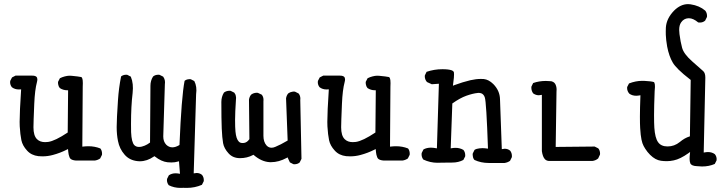

<svg xmlns="http://www.w3.org/2000/svg" viewBox="-20 -793 3540 936"><path d="M71.8 -356.9Q74.7 -356.9 83 -357.4Q75.7 -247.1 75.7 -198.7Q75.7 -185.5 76.2 -177.2Q78.6 -136.2 84.2 -109.6Q89.8 -83 111.8 -59.1Q132.8 -35.6 167.5 -31.7Q177.7 -30.8 187.5 -30.8Q212.9 -30.8 237.8 -37.6Q272.9 -46.9 305.7 -63.5L311.5 -66.4Q313 -48.3 314.9 -39.1Q318.4 -24.4 323.2 -19.5Q331.1 -11.7 350.6 -10.3H441.9Q456.1 -12.2 468.3 -20.5L477.1 -38.1Q477.5 -41 477.5 -43.5Q477.5 -59.1 469.2 -69.3Q441.9 -80.1 410.6 -80.1Q398.9 -80.1 381.3 -78.1L383.3 -370.6Q383.8 -378.4 383.8 -387.7Q383.8 -397 383.1 -401.6Q382.3 -406.2 381.8 -408Q381.3 -409.7 380.9 -410.9Q380.4 -412.1 379.9 -413.1Q379.4 -414.1 378.9 -414.8Q378.4 -415.5 377.9 -416.5Q377 -417.5 375.5 -417.5Q361.8 -420.4 330.6 -423.3Q325.7 -423.8 322.8 -423.8Q319.8 -423.8 316.4 -423.8Q313 -423.8 307.1 -422.9Q301.3 -421.9 295.4 -420.4Q283.7 -417.5 272 -411.6L263.2 -394.5Q262.7 -391.6 262.7 -388.7Q262.7 -385.7 263.7 -381.3Q265.1 -371.6 271.5 -363.8Q287.6 -353 307.6 -353H312L310.1 -147Q248.5 -106 214.8 -101.1Q207.5 -100.1 199.7 -100.1Q174.8 -100.1 160.2 -114.7Q143.1 -131.8 143.1 -172.4Q143.1 -196.3 147 -287.1Q149.9 -355 160.2 -393.1Q162.1 -400.4 162.1 -405.8Q162.1 -414.1 157.7 -418.5Q151.9 -424.3 136.7 -424.3Q135.7 -424.3 134.8 -424.3H55.7L38.6 -415.5L29.8 -398.4Q29.3 -395.5 29.3 -391.1Q29.3 -386.7 31.2 -380.1Q33.2 -373.5 38.1 -367.7Q52.2 -356.9 71.8 -356.9Z M890.6 123Q930.2 123 964.4 107.9L973.1 90.8Q973.6 88.4 973.6 85.9Q973.6 70.3 964.8 59.6Q953.6 50.3 938.5 50.3Q934.1 50.3 924.3 52.2L936 -333.5Q941.4 -370.6 927.2 -397.9L910.2 -406.7Q907.2 -407.2 902.8 -407.2Q898.4 -407.2 892.1 -405.5Q885.7 -403.8 879.9 -398.9Q864.7 -322.3 855 -86.4L853 -85Q835.4 -74.7 820.3 -74.7Q803.7 -74.7 790.5 -87.4Q775.9 -102.5 775.9 -127.9L783.7 -382.3Q787.1 -403.3 775.4 -419.4L757.8 -428.2Q754.9 -428.7 752.4 -428.7Q736.3 -428.7 726.1 -419.9Q713.4 -399.9 713.4 -375L711.4 -98.1Q697.8 -87.9 685.5 -83Q670.9 -76.7 657.5 -76.7Q644 -76.7 635.3 -85Q621.1 -99.1 619.1 -148.9Q618.7 -166 618.7 -188.5Q618.7 -274.9 626.5 -339.4Q627.9 -352.1 627.9 -362.5Q627.9 -373 627 -382.3Q625 -401.9 617.7 -419.4L600.6 -428.2Q598.1 -428.7 595.7 -428.7Q580.6 -428.7 570.3 -420.4Q559.1 -364.7 555.2 -305.7Q548.8 -210.9 548.8 -173.6Q548.8 -136.2 555.2 -105.5Q562.5 -67.4 587.4 -39.1Q611.3 -11.2 651.9 -7.3Q656.7 -6.8 661.6 -6.8Q696.8 -6.8 730 -29.8L732.4 -31.7L735.4 -29.8Q766.6 -5.4 796.4 -2Q806.6 -1 815.4 -1Q833.5 -1 847.2 -5.4L852.5 -6.8L857.4 54.2Q843.8 51.8 836.4 51.8Q817.4 51.8 803.2 61.5L794.4 79.1Q793.9 82 793.9 86.4Q793.9 90.8 795.9 97.4Q797.9 104 802.7 109.9Q828.6 123 859.4 123Q866.2 123 874 122.6Q882.8 123 890.6 123Z M1415 7.8Q1430.7 7.8 1440.9 -1L1449.7 -18.6L1443.8 -305.7L1444.3 -311.5Q1444.3 -327.1 1435.5 -337.4L1418 -346.2Q1415 -346.7 1412.1 -346.7Q1409.2 -346.7 1404.3 -345.7Q1394 -344.2 1384.8 -337.4Q1376.5 -327.1 1374.5 -313.5L1382.3 -107.9Q1346.7 -86.9 1322.3 -77.1Q1312.5 -72.8 1303.7 -72.8Q1289.6 -72.8 1279.3 -84Q1264.2 -101.1 1264.2 -130.9V-299.8L1264.6 -305.7Q1264.6 -321.3 1255.9 -331.5L1237.3 -340.3Q1234.9 -340.8 1232.4 -340.8Q1216.3 -340.8 1204.1 -331.5Q1195.8 -321.3 1193.8 -307.1L1195.8 -114.7Q1192.4 -109.9 1189 -106.4Q1178.2 -95.7 1163.6 -95.7Q1155.3 -95.7 1150.9 -97.9Q1146.5 -100.1 1144 -103Q1131.3 -115.7 1127.9 -151.9Q1126 -171.4 1126 -207.5Q1126 -243.7 1130.4 -310.1Q1130.9 -313 1130.9 -315.9Q1130.9 -318.8 1129.9 -323.2Q1128.9 -333 1122.1 -341.3L1104.5 -350.1Q1102.1 -350.6 1099.6 -350.6Q1083.5 -350.6 1071.8 -341.8Q1059.1 -321.3 1059.1 -295.9Q1059.1 -211.9 1061 -166.3Q1063 -120.6 1067.6 -95Q1072.3 -69.3 1094.2 -45.4Q1115.2 -22 1149.9 -22Q1184.6 -22 1212.9 -37.1L1215.3 -38.6L1217.8 -36.6Q1255.4 -4.4 1295.4 -2.4Q1298.8 -2.4 1301.8 -2.4Q1338.9 -2.4 1377.9 -23.4L1381.8 -25.9L1393.1 -1.5L1410.2 7.3Q1412.6 7.8 1415 7.8Z M1571.8 -356.9Q1574.7 -356.9 1583 -357.4Q1575.7 -247.1 1575.7 -198.7Q1575.7 -185.5 1576.2 -177.2Q1578.6 -136.2 1584.2 -109.6Q1589.8 -83 1611.8 -59.1Q1632.8 -35.6 1667.5 -31.7Q1677.7 -30.8 1687.5 -30.8Q1712.9 -30.8 1737.8 -37.6Q1772.9 -46.9 1805.7 -63.5L1811.5 -66.4Q1813 -48.3 1814.9 -39.1Q1818.4 -24.4 1823.2 -19.5Q1831.1 -11.7 1850.6 -10.3H1941.9Q1956.1 -12.2 1968.3 -20.5L1977.1 -38.1Q1977.5 -41 1977.5 -43.5Q1977.5 -59.1 1969.2 -69.3Q1941.9 -80.1 1910.6 -80.1Q1898.9 -80.1 1881.3 -78.1L1883.3 -370.6Q1883.8 -378.4 1883.8 -387.7Q1883.8 -397 1883.1 -401.6Q1882.3 -406.2 1881.8 -408Q1881.3 -409.7 1880.9 -410.9Q1880.4 -412.1 1879.9 -413.1Q1879.4 -414.1 1878.9 -414.8Q1878.4 -415.5 1877.9 -416.5Q1877 -417.5 1875.5 -417.5Q1861.8 -420.4 1830.6 -423.3Q1825.7 -423.8 1822.8 -423.8Q1819.8 -423.8 1816.4 -423.8Q1813 -423.8 1807.1 -422.9Q1801.3 -421.9 1795.4 -420.4Q1783.7 -417.5 1772 -411.6L1763.2 -394.5Q1762.7 -391.6 1762.7 -388.7Q1762.7 -385.7 1763.7 -381.3Q1765.1 -371.6 1771.5 -363.8Q1787.6 -353 1807.6 -353H1812L1810.1 -147Q1748.5 -106 1714.8 -101.1Q1707.5 -100.1 1699.7 -100.1Q1674.8 -100.1 1660.2 -114.7Q1643.1 -131.8 1643.1 -172.4Q1643.1 -196.3 1647 -287.1Q1649.9 -355 1660.2 -393.1Q1662.1 -400.4 1662.1 -405.8Q1662.1 -414.1 1657.7 -418.5Q1651.9 -424.3 1636.7 -424.3Q1635.7 -424.3 1634.8 -424.3H1555.7L1538.6 -415.5L1529.8 -398.4Q1529.3 -395.5 1529.3 -391.1Q1529.3 -386.7 1531.2 -380.1Q1533.2 -373.5 1538.1 -367.7Q1552.2 -356.9 1571.8 -356.9Z M2475.6 -31.7Q2475.6 -47.9 2466.8 -58.6Q2455.6 -67.9 2440.4 -67.9Q2436 -67.9 2426.3 -65.9Q2418.5 -272.5 2417.5 -309.6Q2416.5 -351.1 2384.8 -383.3Q2362.3 -405.3 2338.4 -407.7Q2331.5 -408.2 2323.7 -408.2Q2300.8 -408.2 2272.9 -401.9Q2235.8 -393.1 2194.8 -377.9L2188 -375Q2191.9 -402.8 2192.6 -413.6Q2193.4 -424.3 2193.4 -430.2Q2193.4 -436 2192.9 -439.5Q2192.4 -442.9 2189.9 -445.3Q2187.5 -447.8 2182.1 -450.2Q2167 -455.6 2136.7 -455.6Q2096.7 -455.6 2059.6 -442.9L2051.3 -425.8Q2050.8 -423.3 2050.8 -421.4Q2050.8 -405.3 2061.5 -393.1L2085 -382.3L2119.6 -384.8L2109.9 -69.8Q2091.8 -73.2 2081.1 -73.2Q2060.1 -73.2 2044.4 -64.5L2035.6 -46.9Q2035.2 -43.9 2035.2 -39.3Q2035.2 -34.7 2037.1 -27.8Q2039.1 -21 2043.9 -15.1Q2077.6 0.5 2112.3 0.5Q2114.3 0.5 2134.3 0Q2154.3 -0.5 2184.6 -0.5Q2214.8 -0.5 2238.8 -13.2L2247.6 -30.3Q2248 -33.2 2248 -35.6Q2248 -51.3 2239.3 -62Q2222.2 -72.3 2200.2 -72.3Q2191.4 -72.3 2177.2 -69.8L2185.1 -288.6Q2222.7 -315.4 2253.9 -326.4Q2285.2 -337.4 2308.6 -339.8Q2311 -340.3 2314.9 -340.3Q2318.8 -340.3 2324.7 -338.6Q2330.6 -336.9 2335.4 -332Q2340.8 -326.7 2343.3 -318.4Q2351.1 -296.9 2358.9 -68.4Q2341.3 -70.8 2332.8 -70.8Q2324.2 -70.8 2317.4 -69.8Q2303.2 -68.4 2293.5 -62.5L2284.7 -44.9Q2284.2 -42 2284.2 -38.8Q2284.2 -35.6 2285.2 -31.2Q2286.1 -21 2293 -13.2Q2324.7 1.5 2362.3 1.5H2439.9Q2454.1 -0.5 2466.3 -8.8L2475.1 -26.4Q2475.6 -29.3 2475.6 -31.7Z M2658.2 -8.3H2867.7Q2883.8 -10.3 2896 -20.5L2904.8 -39.1Q2905.3 -41.5 2905.3 -43.9Q2905.3 -59.6 2896.5 -69.8L2878.9 -78.6L2689 -76.7L2692.9 -345.2Q2693.4 -350.1 2693.4 -357.4Q2693.4 -364.7 2691.4 -372.1Q2687.5 -388.2 2675.8 -394Q2671.9 -396 2667.5 -397Q2653.8 -398.4 2641.1 -398.4Q2607.9 -398.4 2579.1 -388.2L2570.8 -371.1Q2570.3 -368.7 2570.3 -366.2Q2570.3 -350.1 2579.1 -337.9Q2591.8 -328.6 2606.9 -328.6Q2611.3 -328.6 2621.6 -330.6V-56.2Q2625.5 -28.3 2636.7 -16.6Q2645 -8.3 2658.2 -8.3Z M3171.4 -348.1Q3172.9 -360.8 3172.9 -368.7Q3172.9 -376.5 3172.4 -380.9Q3170.9 -391.6 3167 -393.1Q3155.3 -397 3119.1 -398.9Q3114.7 -398.9 3110.8 -398.9Q3079.1 -398.9 3046.4 -386.2L3037.6 -369.1Q3037.1 -366.7 3037.1 -364.7Q3037.1 -348.6 3047.9 -336.4Q3062 -326.2 3081.5 -326.2Q3088.9 -326.2 3102.1 -328.6Q3099.6 -261.7 3099.6 -224.6Q3099.6 -187.5 3100.8 -168.7Q3102.1 -149.9 3103.5 -136.2Q3106.9 -108.9 3111.8 -95Q3116.7 -81.1 3125.5 -67.9Q3135.7 -51.8 3148.9 -38.6Q3162.1 -25.4 3175.3 -18.3Q3188.5 -11.2 3201.9 -9.3Q3215.3 -7.3 3231 -7.3Q3246.6 -7.3 3264.6 -11.2Q3295.9 -17.6 3336.4 -46.4L3344.2 -52.2L3343.3 -42.5Q3341.8 -30.8 3341.8 -18.6Q3341.8 -6.3 3345.2 2.9Q3350.6 16.1 3377.9 17.1H3378.4Q3391.1 18.6 3402.3 18.6Q3436.5 18.6 3464.4 6.3L3473.1 -10.7Q3473.6 -13.7 3473.6 -18.1Q3473.6 -22.5 3471.7 -29.1Q3469.7 -35.6 3464.8 -41.5Q3450.7 -51.8 3431.2 -51.8Q3423.8 -51.8 3410.6 -49.3L3418.5 -414.6Q3418.5 -437 3408.2 -446.3Q3394.5 -458.5 3354.5 -493.7Q3313.5 -529.8 3305.2 -560.1Q3297.4 -588.9 3292.5 -626.5Q3291 -637.7 3291 -647Q3291 -670.4 3300.3 -683.6Q3313 -702.6 3335.4 -704.1Q3336.9 -704.1 3338.4 -704.1Q3359.4 -704.1 3383.8 -683.6Q3388.2 -683.1 3392.6 -683.1Q3406.7 -683.1 3417.5 -692.4L3426.3 -710Q3426.8 -712.4 3426.8 -714.8Q3426.8 -730.5 3418 -741.2Q3389.6 -765.6 3346.2 -772Q3339.8 -772.9 3334.5 -772.9Q3297.9 -772.9 3266.1 -741.2Q3229 -703.1 3226.1 -658.7Q3225.6 -647.9 3225.6 -640.4Q3225.6 -632.8 3225.8 -623Q3226.1 -613.3 3227.8 -597.4Q3229.5 -581.5 3232.4 -565.9Q3241.7 -518.1 3259.8 -487.8Q3267.6 -474.1 3287.8 -453.9Q3308.1 -433.6 3347.2 -403.3L3343.3 -128.4Q3329.1 -124 3317.4 -117.2Q3305.7 -110.4 3293.9 -100.6Q3267.6 -79.1 3234.4 -79.1Q3202.6 -79.1 3188 -100.1Q3173.3 -120.6 3169.9 -170.4Q3168.5 -190.9 3168.5 -231.7Q3168.5 -272.5 3171.4 -347.7Z"/></svg>

Font: Bakudai
Style: Light
Weight: 300
Version: Version 1.48